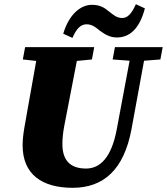

<svg xmlns="http://www.w3.org/2000/svg" viewBox="-20 -877 797 917"><path d="M518 -593 599 -587 537 -256C512 -126 459 -72 391 -72C311 -72 278 -116 278 -189C278 -215 281 -246 288 -281L347 -586L419 -593L430 -652H100L89 -593L153 -586C140 -509 125 -432 112 -356L96 -265C91 -235 88 -208 88 -183C88 -44 181 20 327 20C474 20 572 -66 608 -260L668 -587L746 -593L757 -652H529ZM282 -716 326 -696C346 -742 366 -761 394 -761C422 -761 441 -743 459 -729C480 -714 504 -698 538 -698C595 -698 645 -734 672 -837L629 -857C607 -808 588 -791 563 -791C538 -791 520 -807 502 -821C480 -839 460 -854 419 -854C366 -854 310 -810 282 -716Z"/></svg>

Font: Source Serif Pro Black
Style: Italic
Weight: 900
Italic angle: -12°
Designer: Frank Grießhammer
Foundry: Adobe Systems Incorporated
Version: Version 3.001;hotconv 1.0.111;makeotfexe 2.5.65597